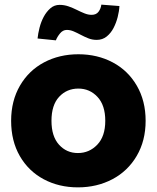

<svg xmlns="http://www.w3.org/2000/svg" viewBox="-20 -800 677 828"><path d="M316 8Q234 8 168.5 -27Q103 -62 65.5 -127Q28 -192 28 -279Q28 -365 66 -430.5Q104 -496 170 -531Q236 -566 318 -566Q400 -566 466 -531Q532 -496 570 -430.5Q608 -365 608 -279Q608 -193 569.5 -127.5Q531 -62 464.5 -27Q398 8 316 8ZM316 -140Q365 -140 399.5 -176Q434 -212 434 -279Q434 -346 400.5 -382Q367 -418 318 -418Q268 -418 235 -382.5Q202 -347 202 -279Q202 -212 234.5 -176Q267 -140 316 -140ZM142 -634Q144 -655 150.5 -680.5Q157 -706 168.5 -727.5Q180 -749 197 -764Q214 -779 237 -779Q257 -779 275.5 -772.5Q294 -766 311 -757.5Q328 -749 344 -742.5Q360 -736 375 -736Q395 -736 405 -749.5Q415 -763 417 -780L495 -774Q494 -752 487.5 -726.5Q481 -701 469.5 -679Q458 -657 440 -642.5Q422 -628 397 -628Q378 -628 361.5 -634.5Q345 -641 329 -649.5Q313 -658 298 -664.5Q283 -671 268 -671Q251 -671 238.5 -655.5Q226 -640 221 -626Z"/></svg>

Font: Fz Poppins
Style: Bold
Weight: 700
Designer: Ninad Kale (Devanagari), Jonny Pinhorn (Latin)
Foundry: Indian Type Foundry
Version: Vit hóa bi Vntype.Com & FontZin.Com